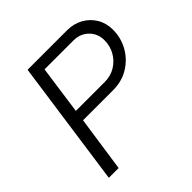

<svg xmlns="http://www.w3.org/2000/svg" viewBox="-179 -835 984 984"><g transform="rotate(-45 313.0 -343.0)"><path d="M63 0 160 -686H446Q494 -686 532 -665Q570 -644 592.5 -607Q615 -570 615 -523Q615 -463 587 -413Q559 -363 509.5 -332.5Q460 -302 396 -302H178L134 0ZM186 -362H394Q439 -362 473 -383Q507 -404 526.5 -438.5Q546 -473 546 -514Q546 -562 514 -594Q482 -626 431 -626H223Z"/></g></svg>

Font: Chivo ExtraLight
Style: Italic
Weight: 250
Italic angle: -8.05°
Designer: Hector Gatti
Foundry: Omnibus-Type
Version: Version 2.002